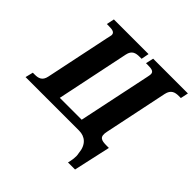

<svg xmlns="http://www.w3.org/2000/svg" viewBox="-246 -916 1328 1328"><g transform="rotate(45 418.0 -252.0)"><path d="M606 210H675L735 -61H713C660 -61 633 -69 647 -132L744 -598C755 -649 787 -657 823 -657H843L855 -714H515L502 -657H521C556 -657 580 -653 580 -627C580 -621 578 -608 575 -595L464 -66H250L361 -600C371 -650 403 -657 440 -657H459L470 -714H131L119 -657H138C173 -657 197 -653 197 -627C197 -621 194 -612 189 -589L90 -114C80 -64 48 -57 14 -57H-5L-19 0H505C562 0 607 35 613 112C621 144 613 181 606 210Z"/></g></svg>

Font: Noto Serif SemiCondensed Extra
Style: Italic
Weight: 800
Width: 4
Italic angle: -12°
Designer: Monotype Design Team
Foundry: Monotype Imaging Inc.
Version: Version 1.901